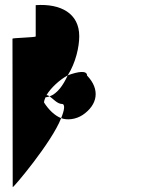

<svg xmlns="http://www.w3.org/2000/svg" viewBox="-20 -717 583 785"><path d="M31 -559 32 48C32 54 192 -135 230 -234C204 -244 179 -268 160 -298C160 -305 163 -311 166 -319C172 -320 177 -321 183 -323C178 -326 175 -328 170 -328C188 -358 224 -391 257 -409C290 -461 304 -526 304 -569C304 -662 229 -703 126 -696V-568C126 -564 31 -562 31 -559ZM183 -323C197 -313 215 -292 233 -292C247 -292 244 -268 230 -234C254 -225 289 -228 318 -247C380 -289 390 -352 336 -408C336 -430 300 -425 257 -409C238 -368 215 -335 183 -323Z"/></svg>

Font: Ampere
Style: SCSuCnd
Weight: 400
Version: Version 1